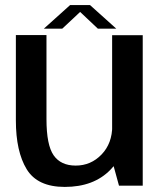

<svg xmlns="http://www.w3.org/2000/svg" viewBox="-20 -731 644 756"><path d="M448.5 0H542V-592.5H421.5V-98.5ZM163 -593H42.5V-257Q42.5 -134.5 85 -64.8Q127.5 5 235 5Q349.5 5 415.2 -63Q481 -131 481 -205L422 -236Q422 -166.5 380 -122.8Q338 -79 278 -79Q219.5 -79 191.2 -119.5Q163 -160 163 -262ZM152.5 -618H225L295.5 -684L365.5 -618H438L334.5 -711H256Z"/></svg>

Font: Anybody UltraCondensed Thin Medium
Style: Regular
Weight: 500
Version: Version 1.111